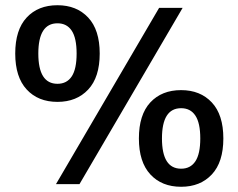

<svg xmlns="http://www.w3.org/2000/svg" viewBox="-20 -705 913 735"><path d="M200 -315Q125.8 -315 82.1 -362.5Q38.3 -410 38.3 -500Q38.3 -590.8 82.1 -637.9Q125.8 -685 200 -685Q273.3 -685 317.5 -637.9Q361.7 -590.8 361.7 -500Q361.7 -409.2 317.5 -362.1Q273.3 -315 200 -315ZM200 -384.2Q235.8 -384.2 254.6 -412.5Q273.3 -440.8 273.3 -500Q273.3 -559.2 254.6 -587.5Q235.8 -615.8 200 -615.8Q126.7 -615.8 126.7 -500Q126.7 -384.2 200 -384.2ZM673.3 10Q599.2 10 555.4 -37.5Q511.7 -85 511.7 -175Q511.7 -265.8 555.4 -312.9Q599.2 -360 673.3 -360Q746.7 -360 790.8 -312.9Q835 -265.8 835 -175Q835 -84.2 790.8 -37.1Q746.7 10 673.3 10ZM673.3 -59.2Q709.2 -59.2 727.9 -87.5Q746.7 -115.8 746.7 -175Q746.7 -234.2 727.9 -262.5Q709.2 -290.8 673.3 -290.8Q600 -290.8 600 -175Q600 -59.2 673.3 -59.2ZM194.2 0 589.2 -675H679.2L284.2 0Z"/></svg>

Font: Funnel Display Light Medium
Style: Regular
Weight: 500
Version: Version 1.000